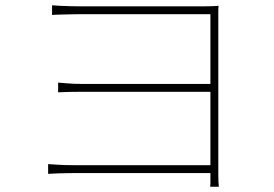

<svg xmlns="http://www.w3.org/2000/svg" viewBox="-20 -697 1040 730"><path d="M178 -677Q185 -676 205.5 -675Q226 -674 247.5 -673.5Q269 -673 278 -673Q287 -673 319 -673Q351 -673 396.5 -673Q442 -673 494 -673Q546 -673 597 -673Q648 -673 690 -673Q732 -673 757 -673Q777 -673 789 -673.5Q801 -674 811 -675Q810 -667 810 -660Q810 -653 810 -636Q810 -627 810 -587Q810 -547 810 -488.5Q810 -430 810 -363Q810 -296 810 -231Q810 -166 810 -114Q810 -62 810 -33Q810 -17 810.5 -7.5Q811 2 812 13H779Q780 8 780 3Q780 -2 780 -10Q780 -18 780 -31Q780 -65 780 -120.5Q780 -176 780 -242Q780 -308 780 -375Q780 -442 780 -500Q780 -558 780 -596.5Q780 -635 780 -643Q772 -643 734.5 -643Q697 -643 643.5 -643Q590 -643 530.5 -643Q471 -643 417 -643Q363 -643 325 -643Q287 -643 278 -643Q269 -643 247.5 -642.5Q226 -642 205.5 -641.5Q185 -641 178 -640ZM201 -383Q214 -382 237 -380Q260 -378 287 -378Q304 -378 345.5 -378Q387 -378 442 -378Q497 -378 555.5 -378Q614 -378 667 -378Q720 -378 756.5 -378Q793 -378 802 -378V-348Q793 -348 756.5 -348Q720 -348 667.5 -348Q615 -348 556 -348Q497 -348 442.5 -348Q388 -348 347 -348Q306 -348 289 -348Q261 -348 239 -347.5Q217 -347 201 -346ZM163 -73Q177 -72 203 -70.5Q229 -69 260 -69Q276 -69 318 -69Q360 -69 416.5 -69Q473 -69 534 -69Q595 -69 651 -69Q707 -69 748 -69Q789 -69 803 -69V-39Q789 -39 748.5 -39Q708 -39 652 -39Q596 -39 535 -39Q474 -39 417.5 -39Q361 -39 319 -39Q277 -39 261 -39Q229 -39 203 -38Q177 -37 163 -36Z"/></svg>

Font: Noto Sans TC
Style: Regular
Weight: 100
Designer: Ryoko NISHIZUKA 西塚涼子 (kana, bopomofo & ideographs); Paul D. Hunt (Latin, Greek & Cyrillic); Sandoll Communications 산돌커뮤니
Foundry: Adobe
Version: Version 2.004;hotconv 1.0.118;makeotfexe 2.5.65603